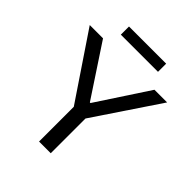

<svg xmlns="http://www.w3.org/2000/svg" viewBox="-230 -978 1114 1114"><g transform="rotate(45 327.5 -420.5)"><path d="M177 -774V-841H482V-774ZM280 0V-285L10 -686H119L328 -369H333L541 -686H645L376 -285V0Z"/></g></svg>

Font: Archivo
Style: Regular
Weight: 400
Designer: Hector Gatti
Foundry: Omnibus-Type
Version: Version 2.001